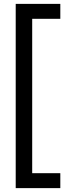

<svg xmlns="http://www.w3.org/2000/svg" viewBox="-20 -760 352 990"><path d="M146 133H291V210H61V-740H291V-663H146Z"/></svg>

Font: Georama ExtraCondensed Thin Medium
Style: Regular
Weight: 500
Version: Version 1.001